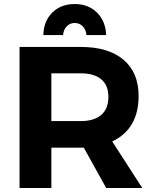

<svg xmlns="http://www.w3.org/2000/svg" viewBox="-20 -933 764 953"><path d="M293 -759H195Q197 -829 240 -871Q283 -913 351 -913Q418 -913 461 -871Q504 -829 507 -759H409Q407 -785 391 -802Q375 -819 351 -819Q327 -819 311 -802Q295 -785 293 -759ZM686 0H507L396 -200H381H235V0H77V-700H381Q518 -700 593 -636.5Q668 -573 668 -457Q668 -293 537 -231ZM235 -569V-332H381Q447 -332 482.5 -362.5Q518 -393 518 -452Q518 -510 482.5 -539.5Q447 -569 381 -569Z"/></svg>

Font: Montserrat-Arabic SemiBold
Style: Regular
Weight: 600
Designer: Mohamed Gaber
Foundry: Kief Type Foundry
Version: Version 5.008;PS 005.008;hotconv 1.0.88;makeotf.lib2.5.64775